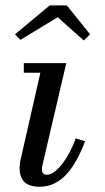

<svg xmlns="http://www.w3.org/2000/svg" viewBox="-20 -700 398 730"><path d="M199.5 -634.5 298.5 -546 322.5 -569.5 234 -679.5H169L37 -569.5L57.5 -548.5ZM303.5 -163 268 -174C245 -108 197 -35.5 158 -35.5C145.5 -35.5 139.5 -44 139.5 -54.5C139.5 -59.5 140 -66.5 141.5 -72.5L232 -460H70.5V-423.5H133.5L56.5 -85C55.5 -79 54.5 -68 54.5 -63C54.5 -13 79 10 131 10C214.5 10 265.5 -63 303.5 -163Z"/></svg>

Font: Bodoni* 06pt
Style: Italic
Weight: 400
Italic angle: -13°
Version: Version 2.3